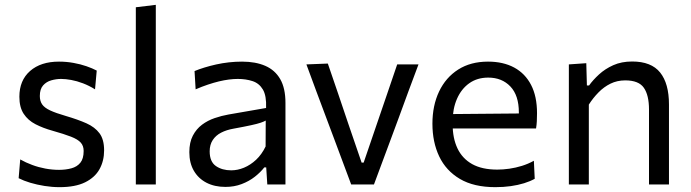

<svg xmlns="http://www.w3.org/2000/svg" viewBox="-20 -762 2856 793"><path d="M226 11Q195 11 163.8 6Q132.5 1 105 -7.2Q77.5 -15.5 57 -26L63.5 -103.5Q86.5 -90.5 112.8 -80.8Q139 -71 167.2 -65.8Q195.5 -60.5 224 -60.5Q251.5 -60.5 274.8 -66.8Q298 -73 311.8 -89.8Q325.5 -106.5 325.5 -138.5Q325.5 -159.5 313.5 -173Q301.5 -186.5 273.2 -197.5Q245 -208.5 197 -222Q157.5 -233 126.5 -249Q95.5 -265 77.8 -292Q60 -319 60 -362.5Q60 -430 104.2 -468.8Q148.5 -507.5 223.5 -507.5Q254.5 -507.5 283.5 -502.2Q312.5 -497 337 -488.5Q361.5 -480 379.5 -470.5L372.5 -393Q348.5 -408 323 -417.8Q297.5 -427.5 274 -431.8Q250.5 -436 232.5 -436Q212 -436 191.8 -430.2Q171.5 -424.5 158 -409.2Q144.5 -394 144.5 -365.5Q144.5 -345 154 -331Q163.5 -317 187 -306Q210.5 -295 252 -283Q301.5 -268.5 336.8 -252.8Q372 -237 391 -211.5Q410 -186 410 -141Q410 -97.5 391 -63.2Q372 -29 331.5 -9Q291 11 226 11Z M541 0Q541 -55.5 541 -106.5Q541 -157.5 541 -219V-493.5Q541 -556.5 541 -616Q541 -675.5 541 -732L623.5 -742Q623.5 -681.5 623.5 -620.8Q623.5 -560 623.5 -493.5V-219Q623.5 -157.5 623.5 -106.5Q623.5 -55.5 623.5 0Z M911 10Q866.5 10 833 -7.2Q799.5 -24.5 780.8 -56.5Q762 -88.5 762 -133.5Q762 -174 776.5 -201.8Q791 -229.5 814.5 -247Q838 -264.5 866.5 -274.2Q895 -284 923.5 -289L1079 -316Q1081 -366.5 1065.8 -392.2Q1050.5 -418 1023 -427Q995.5 -436 962 -436Q945 -436 925.5 -433.5Q906 -431 884.2 -425.8Q862.5 -420.5 838.5 -412.5Q814.5 -404.5 788 -393L783.5 -468.5Q801.5 -476 824.2 -483Q847 -490 872.8 -495.8Q898.5 -501.5 925.5 -504.5Q952.5 -507.5 980 -507.5Q1035.5 -507.5 1075.8 -490Q1116 -472.5 1137.5 -435Q1159 -397.5 1159 -337Q1159 -314 1159 -278.5Q1159 -243 1159 -211V-146.5Q1159 -112.5 1159 -77.2Q1159 -42 1159 0H1084L1079.5 -70.5H1071.5Q1056 -50.5 1032.5 -32Q1009 -13.5 978.2 -1.8Q947.5 10 911 10ZM935 -58.5Q961.5 -58.5 988 -69.5Q1014.5 -80.5 1037.8 -102.2Q1061 -124 1077 -157L1077.5 -264Q1069.5 -259.5 1056.2 -255Q1043 -250.5 1016.8 -244.8Q990.5 -239 944 -230.5Q915.5 -225.5 893.5 -214.2Q871.5 -203 858.8 -183.8Q846 -164.5 846 -137Q846 -94 871.8 -76.2Q897.5 -58.5 935 -58.5Z M1430.5 0Q1413 -46.5 1395.2 -94.5Q1377.5 -142.5 1360.5 -187.5L1327.5 -275.5Q1307 -330 1286.2 -385.8Q1265.5 -441.5 1245.5 -496L1334 -499.5Q1356 -436.5 1376.8 -374.5Q1397.5 -312.5 1419 -249.5L1473.5 -90.5H1482L1536.5 -250Q1558.5 -313.5 1579.2 -374.8Q1600 -436 1620.5 -496H1708.5Q1688 -441.5 1667.2 -385.5Q1646.5 -329.5 1626.5 -274.5L1593.5 -185.5Q1576 -138.5 1559 -92.8Q1542 -47 1524.5 0Z M2026 11Q1937 11 1879.5 -23Q1822 -57 1794 -116Q1766 -175 1766 -251Q1766 -326 1793.5 -384Q1821 -442 1872.5 -474.8Q1924 -507.5 1995.5 -507.5Q2058.5 -507.5 2103.8 -483Q2149 -458.5 2173.5 -411.2Q2198 -364 2198 -294.5Q2198 -276 2197.2 -261.2Q2196.5 -246.5 2194 -231.5L2121.5 -268Q2122.5 -276 2122.8 -283.2Q2123 -290.5 2123 -297.5Q2123 -368 2088 -404.8Q2053 -441.5 1996.5 -441.5Q1951 -441.5 1918.2 -418.2Q1885.5 -395 1867.5 -354Q1849.5 -313 1849.5 -260.5V-249Q1849.5 -191 1869.5 -149Q1889.5 -107 1930.2 -84.2Q1971 -61.5 2034 -61.5Q2057.5 -61.5 2083.8 -65.2Q2110 -69 2135.8 -77Q2161.5 -85 2185 -98L2188.5 -23.5Q2169.5 -13 2144.5 -5.2Q2119.5 2.5 2089.5 6.8Q2059.5 11 2026 11ZM1800.5 -231.5V-290.5L2143.5 -293.5L2194 -274.5V-231.5Z M2329.5 0Q2329.5 -55.5 2329.5 -106.5Q2329.5 -157.5 2329.5 -219V-269Q2329.5 -324 2329.5 -381.5Q2329.5 -439 2329.5 -496L2401.5 -501L2404 -409H2413Q2429 -431.5 2454 -454.5Q2479 -477.5 2513 -492.8Q2547 -508 2591 -508Q2670 -508 2706.5 -462.5Q2743 -417 2743 -330.5Q2743 -298 2743 -273Q2743 -248 2743 -219Q2743 -160 2743 -107.8Q2743 -55.5 2743 0H2660.5Q2660.5 -55.5 2660.5 -107.2Q2660.5 -159 2660.5 -215.5V-309.5Q2660.5 -369 2639.2 -399.5Q2618 -430 2562.5 -430Q2529 -430 2501.5 -416.5Q2474 -403 2451.8 -380.2Q2429.5 -357.5 2412 -330V-215.5Q2412 -157 2412 -106.2Q2412 -55.5 2412 0Z"/></svg>

Font: Commissioner Thin
Style: Regular
Weight: 400
Version: Version 1.000